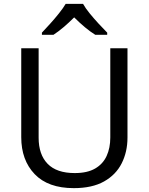

<svg xmlns="http://www.w3.org/2000/svg" viewBox="-20 -964 771 994"><path d="M640 -252Q640 -178 610 -118.5Q580 -59 518.5 -24.5Q457 10 362 10Q229 10 159.5 -62.5Q90 -135 90 -254V-714H180V-251Q180 -164 226.5 -116Q273 -68 367 -68Q432 -68 472.5 -91.5Q513 -115 532 -156.5Q551 -198 551 -252V-714H640ZM410 -944Q422 -922 444.5 -894.5Q467 -867 491.5 -840.5Q516 -814 535 -795V-784H473Q447 -800 419 -823.5Q391 -847 364 -874Q337 -847 310 -824Q283 -801 257 -784H197V-795Q216 -815 239.5 -841Q263 -867 285 -894.5Q307 -922 320 -944Z"/></svg>

Font: Noto Sans Lao UI
Style: Regular
Weight: 400
Designer: Monotype Design Team
Foundry: Monotype Imaging Inc.
Version: Version 2.000